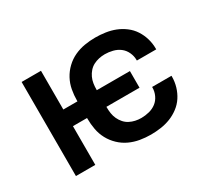

<svg xmlns="http://www.w3.org/2000/svg" viewBox="-108 -719 1015 919"><g transform="rotate(-30 400.0 -260.0)"><path d="M494 8Q464 8 434.5 3Q405 -2 378 -14.5Q351 -27 329 -48Q307 -69 293 -95Q279 -121 273.5 -150.5Q268 -180 268 -210V-214H190V0H83V-520H190V-306H268V-310Q268 -340 273.5 -369.5Q279 -399 293 -425Q307 -451 329 -472Q351 -493 378 -505.5Q405 -518 434.5 -523Q464 -528 494 -528Q521 -528 549 -524Q577 -520 602.5 -510Q628 -500 650.5 -483Q673 -466 688 -443Q703 -420 711 -393Q719 -366 719 -338V-333H612V-336Q612 -358 602.5 -378.5Q593 -399 576 -412Q559 -425 537 -430.5Q515 -436 494 -436Q477 -436 461 -432.5Q445 -429 430.5 -421.5Q416 -414 405 -401.5Q394 -389 387 -374Q380 -359 377.5 -342.5Q375 -326 375 -310V-306H558V-214H375V-210Q375 -194 377.5 -177.5Q380 -161 387 -146Q394 -131 405 -118.5Q416 -106 430.5 -98.5Q445 -91 461 -87.5Q477 -84 494 -84Q515 -84 537 -89.5Q559 -95 576 -108Q593 -121 602.5 -141.5Q612 -162 612 -184V-187H719V-182Q719 -154 711 -127Q703 -100 688 -77Q673 -54 650.5 -37Q628 -20 602.5 -10Q577 0 549 4Q521 8 494 8Z"/></g></svg>

Font: Iosevka Aile Semibold
Style: Regular
Weight: 600
Designer: Belleve Invis
Foundry: Belleve Invis
Version: Version 31.1.0; ttfautohint (v1.8.4)